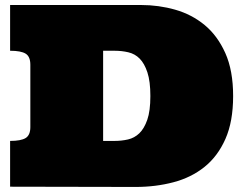

<svg xmlns="http://www.w3.org/2000/svg" viewBox="-20 -739 968 760"><path d="M434.1 -181.2Q460.9 -181.2 486.6 -187Q512.2 -192.9 531.5 -211.4Q550.8 -230 563 -264.9Q575.2 -299.8 575.2 -358.9Q575.2 -417 563.5 -452.4Q551.8 -487.8 533 -506.8Q514.2 -525.9 488 -532Q461.9 -538.1 434.1 -538.1H388.2V-181.2ZM20 0V-181.2Q63 -181.2 81.5 -192.6Q100.1 -204.1 100.1 -235.8V-482.9Q100.1 -515.1 81.5 -526.6Q63 -538.1 20 -538.1V-719.2H538.1Q607.9 -719.2 673.3 -700.7Q738.8 -682.1 789.8 -640.1Q840.8 -598.1 871.8 -529.1Q902.8 -460 902.8 -358.9Q902.8 -257.8 872.3 -189Q841.8 -120.1 789.3 -78.1Q736.8 -36.1 666.5 -17.6Q596.2 1 517.1 1Z"/></svg>

Font: Ultra
Style: Regular
Weight: 400
Designer: Astigmatic (AOETI)
Foundry: Astigmatic (AOETI)
Version: Version 1.001